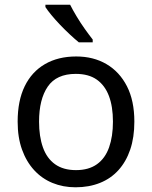

<svg xmlns="http://www.w3.org/2000/svg" viewBox="-20 -786 645 816"><path d="M551 -269Q551 -202 533.5 -150.5Q516 -99 483.5 -63Q451 -27 404.5 -8.5Q358 10 301 10Q248 10 203 -8.5Q158 -27 125 -63Q92 -99 73.5 -150.5Q55 -202 55 -269Q55 -358 85 -419.5Q115 -481 171 -513.5Q227 -546 304 -546Q377 -546 432.5 -513.5Q488 -481 519.5 -419.5Q551 -358 551 -269ZM146 -269Q146 -206 162.5 -159.5Q179 -113 214 -88Q249 -63 303 -63Q357 -63 392 -88Q427 -113 443.5 -159.5Q460 -206 460 -269Q460 -333 443 -378Q426 -423 391.5 -447.5Q357 -472 302 -472Q220 -472 183 -418Q146 -364 146 -269ZM278 -766Q289 -744 305.5 -716.5Q322 -689 340.5 -663Q359 -637 374 -618V-606H315Q298 -620 277 -639.5Q256 -659 235.5 -680.5Q215 -702 198.5 -722Q182 -742 173 -756V-766Z"/></svg>

Font: Noto Sans Thai
Style: Regular
Weight: 400
Designer: Monotype Design Team
Foundry: Monotype Imaging Inc.
Version: Version 2.001